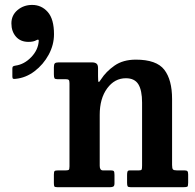

<svg xmlns="http://www.w3.org/2000/svg" viewBox="-20 -780 814 800"><path d="M27.5 -682.5Q27.5 -716.5 53 -738Q78.5 -759.5 114 -759.5Q153 -759.5 179 -730Q205 -700.5 205 -637.5Q205 -593 182.8 -552Q160.5 -511 124 -483.2Q87.5 -455.5 45 -451.5Q37.5 -450.5 34.5 -452Q31.5 -453.5 31.5 -461.5V-494.5Q31.5 -501.5 34.8 -503.5Q38 -505.5 44 -506.5Q81 -511.5 110.2 -542Q139.5 -572.5 141.5 -610.5Q141.5 -618 131.5 -612.5Q120 -605.5 98.5 -605.5Q65.5 -605.5 46.5 -627.2Q27.5 -649 27.5 -682.5ZM254 -450H219.5Q209.5 -450 207 -454Q204.5 -458 204.5 -470.5V-500Q204.5 -512 208.5 -516Q212.5 -520 223.5 -520H364Q375.5 -520 382 -515Q388.5 -510 388.5 -496V-462Q388.5 -440.5 390.8 -438.5Q393 -436.5 401 -449.5Q421.5 -481.5 457 -506.5Q492.5 -531.5 546 -531.5Q632 -531.5 664.5 -489.5Q697 -447.5 697 -367.5V-92.5Q697 -78 700.8 -74Q704.5 -70 717.5 -70H749Q758 -70 761 -66.5Q764 -63 764 -53V-19Q764 -4.5 760.5 -2.2Q757 0 743 0H525Q514.5 0 512 -3.5Q509.5 -7 509.5 -18V-51Q509.5 -60 511.2 -65Q513 -70 520.5 -70H558.5Q568 -70 570 -73.2Q572 -76.5 572 -90V-352.5Q572 -403.5 556.5 -428.8Q541 -454 504.5 -454Q457.5 -454 426.5 -411.8Q395.5 -369.5 395.5 -301.5V-89Q395.5 -70 409 -70H442.5Q451.5 -70 454.2 -66.8Q457 -63.5 457 -51V-16Q457 -6 452.5 -3Q448 0 438.5 0H219.5Q208.5 0 206.5 -3.2Q204.5 -6.5 204.5 -17.5V-52.5Q204.5 -64.5 207.5 -67.2Q210.5 -70 222 -70H252Q262.5 -70 266 -72Q269.5 -74 269.5 -86.5V-433.5Q269.5 -444.5 266.2 -447.2Q263 -450 254 -450Z"/></svg>

Font: Besley* Narrow Semi
Style: Regular
Weight: 600
Width: 4
Designer: Owen Earl
Foundry: indestructible type*
Version: Version 3.000; ttfautohint (v1.8.3)